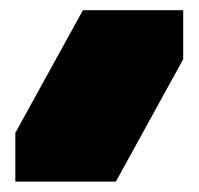

<svg xmlns="http://www.w3.org/2000/svg" viewBox="-20 -115 386 373"><path d="M335.9 -95.2V0L205.1 237.8H9.8V143.1L141.1 -95.2Z"/></svg>

Font: Nastup Basic
Style: Regular
Weight: 400
Designer: Maksym Kobuzan
Foundry: Zakznak
Version: Version 1.020;FEAKit 1.0